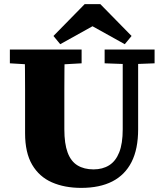

<svg xmlns="http://www.w3.org/2000/svg" viewBox="-20 -896 796 934"><path d="M375 18Q294 18 232.5 -9Q171 -36 136.5 -94.5Q102 -153 102 -248V-362Q102 -411 102 -459.5Q102 -508 101.5 -557Q101 -606 100 -655H295Q294 -607 293.5 -558Q293 -509 293 -460Q293 -411 293 -362V-267Q293 -197 309 -154Q325 -111 357 -91.5Q389 -72 435 -72Q479 -72 511 -92Q543 -112 560 -155Q577 -198 577 -267V-655H652V-267Q652 -171 620 -108Q588 -45 526.5 -13.5Q465 18 375 18ZM28 -588V-655H377V-588L235 -580H163ZM489 -588V-655H732V-588L627 -584H600ZM468 -876 620 -721 587 -681 382 -795H478L273 -681L240 -721L392 -876Z"/></svg>

Font: Source Serif 4 ExtraBold
Style: Regular
Weight: 800
Designer: Frank Grießhammer
Foundry: Adobe Systems Incorporated
Version: Version 4.004;hotconv 1.0.116;makeotfexe 2.5.65601